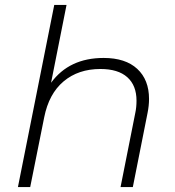

<svg xmlns="http://www.w3.org/2000/svg" viewBox="-20 -762 713 782"><path d="M587 -359Q587 -332 581 -302L521 0H471L531 -302Q536 -325 536 -352Q536 -414 498.5 -447.5Q461 -481 389 -481Q299 -481 239 -430.5Q179 -380 160 -284L103 0H53L201 -742H251L188 -425Q262 -526 402 -526Q491 -526 539 -481.5Q587 -437 587 -359Z"/></svg>

Font: Montserrat Alternates Light
Style: Italic
Weight: 300
Italic angle: -11.3°
Designer: Julieta Ulanovsky
Foundry: Julieta Ulanovsky
Version: Version 7.200